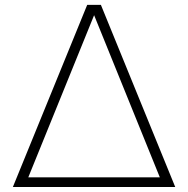

<svg xmlns="http://www.w3.org/2000/svg" viewBox="-20 -752 756 772"><path d="M684.6 0H31.7L330.6 -732.4H385.7ZM93.8 -39.1H622.6L358.4 -690.9Z"/></svg>

Font: Kumbh Sans ExtraLight
Style: Regular
Weight: 250
Version: Version 1.005